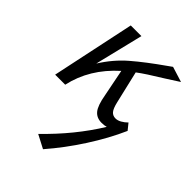

<svg xmlns="http://www.w3.org/2000/svg" viewBox="-207 -518 905 905"><g transform="rotate(45 246.0 -65.0)"><path d="M442 -85 467 -54Q429 32 371 122Q313 212 246 289L179 254Q303 134 384 2Q371 6 353 6Q320 6 301.5 -16.5Q283 -39 273 -97L246 -233Q134 -133 105 0H38L126 -416H197L138 -174Q181 -243 239 -293Q297 -343 384 -404L405 -419L482 -395L415 -352Q336 -304 299 -276L337 -114Q345 -80 356 -67.5Q367 -55 385 -55Q399 -55 414 -63.5Q429 -72 442 -85Z"/></g></svg>

Font: Ysabeau Medium
Style: Italic
Weight: 500
Italic angle: -12°
Designer: Christian Thalmann (Catharsis Fonts)
Version: Version 0.003